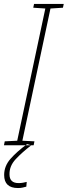

<svg xmlns="http://www.w3.org/2000/svg" viewBox="-45 -734 342 970"><path d="M-25 0 -21 -20 42 -23 184 -691 123 -695 127 -714H277L273 -695L210 -691L68 -23L129 -20L125 0ZM46 216Q60 216 70 213.5Q80 211 88 209L90 185Q82 187 71.5 189Q61 191 49 191Q3 191 3 147Q2 105 34 70.5Q66 36 113 0L92 -6Q40 32 8 68.5Q-24 105 -24 150Q-24 216 46 216Z"/></svg>

Font: Noto Sans UI SemiCondensed Thin
Style: Italic
Weight: 250
Width: 4
Italic angle: -12°
Designer: Monotype Design Team
Foundry: Monotype Imaging Inc.
Version: Version 1.901